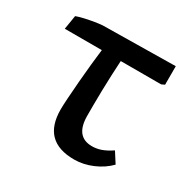

<svg xmlns="http://www.w3.org/2000/svg" viewBox="-128 -659 795 799"><g transform="rotate(30 269.5 -260.0)"><path d="M324 14Q172 14 172 -139Q172 -159 174.5 -195.5Q177 -232 180.5 -276Q184 -320 188.5 -362.5Q193 -405 197 -438H19L30 -505Q46 -511 68.5 -516Q91 -521 112.5 -524.5Q134 -528 148 -529L497 -534V-445L482 -438H288Q286 -407 284.5 -369.5Q283 -332 282 -294Q281 -256 281 -223.5Q281 -191 281 -172Q281 -71 361 -71Q383 -71 404.5 -78.5Q426 -86 453 -104L485 -54Q455 -23 411.5 -4.5Q368 14 324 14Z"/></g></svg>

Font: Literata 7pt Medium
Style: Regular
Weight: 500
Designer: Latin by Veronika Burian and Jose Scaglione. Greek by Irene Vlachou. Cyrillic by Vera Evstafieva.
Foundry: TypeTogether
Version: Version 3.002